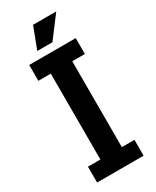

<svg xmlns="http://www.w3.org/2000/svg" viewBox="-218 -917 794 976"><g transform="rotate(-30 179.5 -428.5)"><path d="M43 -93H116V-597H43V-690H316V-597H242V-93H316V0H43ZM162 -857H298L203 -731H114Z"/></g></svg>

Font: Mozilla Headline BETA SemiBold
Style: Regular
Weight: 600
Designer: Studio DRAMA
Foundry: Studio DRAMA
Version: Version 0.100